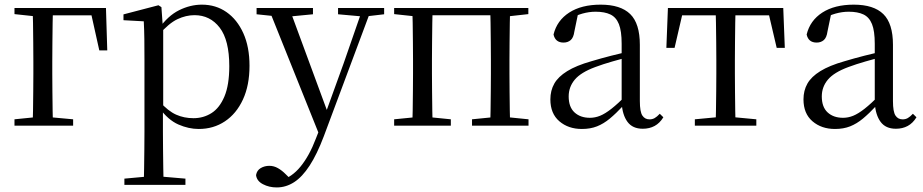

<svg xmlns="http://www.w3.org/2000/svg" viewBox="-20 -551 4049 842"><path d="M123.1 0Q124.3 -24.4 124.8 -65.3Q125.3 -106.3 125.8 -150.3Q126.3 -194.3 126.3 -228.5V-280Q126.3 -317.7 125.8 -363.2Q125.3 -408.7 124.8 -450.2Q124.3 -491.8 123.1 -516H212.3Q211.3 -491.8 210.8 -450.2Q210.3 -408.7 209.8 -363.2Q209.3 -317.7 209.3 -280V-228.5Q209.3 -194.3 209.8 -150.3Q210.3 -106.3 210.8 -65.3Q211.3 -24.4 212.3 0ZM167 -483.7V-516H444.7L450.4 -329.9H415.5L375.3 -510.7L407.3 -483.7ZM43.5 0V-27.8L150.9 -38.6H182.9L300.7 -27.8V0ZM43.5 -489.1V-516H167V-477.4H152.7Z M525.5 259.8V232.4L636.7 222.2H674.5L793.2 232.4V259.8ZM610.5 259.8Q611.5 225.6 612 185.1Q612.5 144.5 613 103.1Q613.5 61.7 613.5 26.7V-286.8Q613.5 -338.2 613 -379.5Q612.5 -420.7 610.5 -457.5L521.5 -462.4V-487.9L674.9 -528L687.9 -519.6L693.9 -435.3L695.7 -430.1V-78.7L694.5 -68.7V26.5Q694.5 60.7 695 102.2Q695.5 143.7 696 184.7Q696.5 225.6 697.5 259.8ZM851.6 14.6Q807.1 14.6 762.2 -5.1Q717.3 -24.9 679.2 -77.1H666.4L680.3 -105.1Q717.5 -63.7 752.4 -48.2Q787.2 -32.7 828.5 -32.7Q872.2 -32.7 907.6 -55.1Q943.1 -77.6 964.3 -128.1Q985.5 -178.6 985.5 -260.8Q985.5 -374.9 943.5 -429.7Q901.4 -484.5 832.9 -484.5Q795.4 -484.5 758 -466.8Q720.5 -449.1 676.2 -398.2L665.6 -425H676.5Q715.9 -481.5 765.2 -506.1Q814.6 -530.6 865.3 -530.6Q926.5 -530.6 973.2 -498Q1020 -465.4 1047.1 -405.4Q1074.2 -345.3 1074.2 -262.6Q1074.2 -177.1 1045.5 -114.8Q1016.7 -52.4 966.4 -18.9Q916.2 14.6 851.6 14.6Z M1193.4 271Q1160 271 1132.9 256.7Q1105.7 242.4 1102.9 216.7Q1106.5 196.1 1123.3 186.2Q1140.1 176.2 1161.2 176.2Q1181 176.2 1198.7 186.3Q1216.5 196.3 1233.1 213.2L1261.8 241.4L1230.3 257.1L1210.5 240.1Q1259.9 226.4 1298.4 179Q1336.9 131.6 1364.9 57.6L1393.6 -15.2L1398.2 -27.8L1487.4 -274.3L1571.3 -516H1610.2L1400.1 46.5Q1370.2 125.6 1337.8 175.3Q1305.4 225.1 1269.7 248Q1234 271 1193.4 271ZM1384.7 51.4 1157 -516H1248.3L1416.7 -59.3L1422.7 -46.2ZM1105.2 -488.4V-516H1352.5V-488.4L1245.9 -478.1H1204.1ZM1462.5 -488.4V-516H1664.6V-488.4L1583.3 -478.9H1568.3Z M1788.1 0Q1789.3 -24.4 1789.8 -65.3Q1790.3 -106.3 1790.8 -150.3Q1791.3 -194.3 1791.3 -228.5V-288.3Q1791.3 -321.7 1790.8 -365.7Q1790.3 -409.7 1789.8 -450.7Q1789.3 -491.8 1788.1 -516H1877.3Q1876.3 -491.8 1875.8 -450.7Q1875.3 -409.7 1874.8 -365.7Q1874.3 -321.7 1874.3 -288.3V-228.5Q1874.3 -194.3 1874.8 -150.3Q1875.3 -106.3 1875.8 -65.3Q1876.3 -24.4 1877.3 0ZM2129.8 0Q2130.8 -24.4 2131.3 -65.3Q2131.8 -106.3 2132.3 -150.3Q2132.8 -194.3 2132.8 -228.5V-288.3Q2132.8 -321.7 2132.3 -365.7Q2131.8 -409.7 2131.3 -450.7Q2130.8 -491.8 2129.8 -516H2217.2Q2216.2 -491.8 2215.7 -450.7Q2215.2 -409.7 2214.7 -365.7Q2214.2 -321.7 2214.2 -288.3V-228.5Q2214.2 -194.3 2214.7 -150.3Q2215.2 -106.3 2215.7 -65.3Q2216.2 -24.4 2217.2 0ZM1708.5 0V-27.8L1817.7 -38.6H1849.7L1957.1 -27.8V0ZM2050 0V-27.8L2158.4 -38.6H2191.4L2297.8 -27.8V0ZM1708.5 -489.1V-516H1832V-477.4H1817.7ZM2173.7 -477.4V-516H2297V-489.1L2191.4 -477.4ZM1832 -484.1V-516H2173.7V-484.1Z M2531.7 14.6Q2472.5 14.6 2433.1 -19.1Q2393.6 -52.8 2393.6 -115.1Q2393.6 -153.9 2410.8 -184.3Q2427.9 -214.6 2467.4 -239Q2506.9 -263.5 2572.9 -282.3Q2614.8 -294.9 2660.8 -306.7Q2706.8 -318.5 2746.8 -327.7V-303.3Q2706.8 -293.3 2665.7 -281.5Q2624.6 -269.7 2590.6 -257Q2527.3 -233.6 2500.6 -201.7Q2473.9 -169.7 2473.9 -128.2Q2473.9 -81.6 2499.5 -58Q2525.2 -34.4 2567.1 -34.4Q2589.6 -34.4 2611.6 -43.3Q2633.6 -52.2 2661.7 -74.2Q2689.7 -96.3 2727.8 -134.4L2736.5 -87.1H2712.9Q2681.7 -53.7 2654.5 -31.1Q2627.2 -8.4 2598.1 3.1Q2569 14.6 2531.7 14.6ZM2798.8 13.6Q2754.1 13.6 2731.8 -16.6Q2709.5 -46.7 2706.2 -99.7V-103.3V-359Q2706.2 -415 2694.1 -445.3Q2681.9 -475.6 2656.7 -487.6Q2631.6 -499.6 2592 -499.6Q2563.3 -499.6 2534.1 -491.4Q2504.9 -483.2 2471.7 -464.7L2515.2 -491.9L2498.8 -412.7Q2495.2 -386 2482.7 -375.2Q2470.1 -364.3 2451.4 -364.3Q2415.2 -364.3 2407.5 -399.7Q2422.4 -461 2476.1 -495.8Q2529.8 -530.6 2614.2 -530.6Q2701.5 -530.6 2743.8 -489.2Q2786 -447.8 2786 -354.6V-107.7Q2786 -60.8 2797.1 -44.2Q2808.1 -27.5 2828.4 -27.5Q2841 -27.5 2851 -33.2Q2861 -38.8 2873.4 -52.1L2889.1 -36.7Q2873.2 -10.7 2850.6 1.4Q2828 13.6 2798.8 13.6Z M2902.3 -341.2 2909.1 -516H3414.9L3421.7 -341.2H3386.1L3345.8 -513.4L3388.2 -483.7H2935.7L2978.2 -513.4L2938.3 -341.2ZM3027.2 0V-27.8L3141.9 -38.6H3182.3L3296.8 -27.8V0ZM3118.2 0Q3119.2 -24.4 3119.8 -65.3Q3120.4 -106.3 3120.9 -150.3Q3121.4 -194.3 3121.4 -228.5V-288.3Q3121.4 -321.7 3120.9 -365.7Q3120.4 -409.7 3119.8 -450.7Q3119.2 -491.8 3118.2 -516H3205.8Q3204.8 -491.8 3204.3 -450.7Q3203.8 -409.7 3203.3 -365.7Q3202.8 -321.7 3202.8 -288.3V-228.5Q3202.8 -194.3 3203.3 -150.3Q3203.8 -106.3 3204.3 -65.3Q3204.8 -24.4 3205.8 0Z M3641.7 14.6Q3582.5 14.6 3543.1 -19.1Q3503.6 -52.8 3503.6 -115.1Q3503.6 -153.9 3520.8 -184.3Q3537.9 -214.6 3577.4 -239Q3616.9 -263.5 3682.9 -282.3Q3724.8 -294.9 3770.8 -306.7Q3816.8 -318.5 3856.8 -327.7V-303.3Q3816.8 -293.3 3775.7 -281.5Q3734.6 -269.7 3700.6 -257Q3637.3 -233.6 3610.6 -201.7Q3583.9 -169.7 3583.9 -128.2Q3583.9 -81.6 3609.5 -58Q3635.2 -34.4 3677.1 -34.4Q3699.6 -34.4 3721.6 -43.3Q3743.6 -52.2 3771.7 -74.2Q3799.7 -96.3 3837.8 -134.4L3846.5 -87.1H3822.9Q3791.7 -53.7 3764.5 -31.1Q3737.2 -8.4 3708.1 3.1Q3679 14.6 3641.7 14.6ZM3908.8 13.6Q3864.1 13.6 3841.8 -16.6Q3819.5 -46.7 3816.2 -99.7V-103.3V-359Q3816.2 -415 3804.1 -445.3Q3791.9 -475.6 3766.7 -487.6Q3741.6 -499.6 3702 -499.6Q3673.3 -499.6 3644.1 -491.4Q3614.9 -483.2 3581.7 -464.7L3625.2 -491.9L3608.8 -412.7Q3605.2 -386 3592.7 -375.2Q3580.1 -364.3 3561.4 -364.3Q3525.2 -364.3 3517.5 -399.7Q3532.4 -461 3586.1 -495.8Q3639.8 -530.6 3724.2 -530.6Q3811.5 -530.6 3853.8 -489.2Q3896 -447.8 3896 -354.6V-107.7Q3896 -60.8 3907.1 -44.2Q3918.1 -27.5 3938.4 -27.5Q3951 -27.5 3961 -33.2Q3971 -38.8 3983.4 -52.1L3999.1 -36.7Q3983.2 -10.7 3960.6 1.4Q3938 13.6 3908.8 13.6Z"/></svg>

Font: Noto Serif HK ExtraLight
Style: Regular
Weight: 200
Designer: Ryoko NISHIZUKA 西塚涼子 (kana & ideographs); Frank Grießhammer (Latin, Greek & Cyrillic); Wenlong ZHANG 张文龙 (bopomofo); San
Foundry: Adobe
Version: Version 2.002-H1;hotconv 1.1.0;makeotfexe 2.6.0